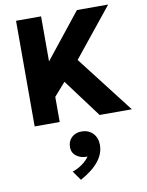

<svg xmlns="http://www.w3.org/2000/svg" viewBox="-113 -778 959 1253"><g transform="rotate(-10 366.5 -152.0)"><path d="M82.5 0V-700H248.5V-401.5L486 -700H693L434 -378.5L726.5 0H513L324.5 -253L248.5 -166.5V0ZM319.5 395.5 275.5 333.5Q312.5 321.5 342.5 299.2Q372.5 277 388 253.5Q347 256 316.5 234Q286 212 286 174Q286 134 311.8 109.8Q337.5 85.5 378 85.5Q423 85.5 452 115.2Q481 145 481 192.5Q481 307.5 319.5 395.5Z"/></g></svg>

Font: Geologica
Style: Bold
Weight: 700
Designer: Sindre Bremnes, Frode Helland
Foundry: Monokrom Skriftforlag AS
Version: Version 1.010; ttfautohint (v1.8.4.7-5d5b);gftools[0.9.28]